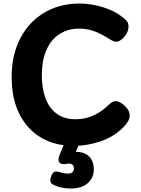

<svg xmlns="http://www.w3.org/2000/svg" viewBox="-20 -800 792 1082"><path d="M677.1 -698.1Q683.1 -694.1 693.7 -681.9Q704.3 -669.8 704.3 -652.4Q704.3 -629.3 692.4 -609.4Q680.4 -589.4 664.3 -577.1Q648.2 -564.8 636.7 -564.8Q624.1 -564.8 613 -570.8Q601.9 -576.8 593.9 -581.8Q561.1 -602.6 533.9 -614.9Q506.7 -627.3 480.8 -633.1Q454.9 -638.8 425.1 -638.8Q365.1 -638.8 317.4 -609.4Q269.7 -580 242.7 -520.8Q215.7 -461.6 215.7 -373.1Q215.7 -302.4 236.1 -247Q256.6 -191.6 298.8 -159.8Q341.1 -128 404.7 -128Q443.2 -128 475.7 -137.7Q508.2 -147.4 537.5 -165.9Q566.8 -184.4 595 -211.4Q603.8 -219.7 612.3 -224.8Q620.8 -230 630.8 -230Q645.7 -230 664 -218.7Q682.3 -207.3 696.5 -188.8Q710.7 -170.2 710.7 -148.9Q710.7 -131.2 700.3 -114.5Q690 -97.8 673 -80.8Q621 -28.9 546.2 -3.4Q471.4 22 396.1 22Q291 22 212.3 -24Q133.6 -70 89.6 -157Q45.7 -244 45.7 -367Q45.7 -462 74.2 -538Q102.7 -614 153.7 -668Q204.8 -722 274.5 -751Q344.2 -780 426.7 -780Q467.7 -780 511.6 -771.6Q555.4 -763.2 598.2 -745.5Q640.9 -727.8 677.1 -698.1ZM378.6 262.4Q354.3 262.4 327.8 257.2Q301.3 251.9 279.8 240.7Q267.4 233.9 264.7 223.2Q262 212.6 266 199.6Q270 185.6 279.1 174.2Q288.2 162.9 307 167.9Q316 170.3 332.2 174.2Q348.3 178.1 362.3 178.1Q379.9 178.1 388.2 170.4Q396.6 162.8 396.6 149.8Q396.6 131.8 384.3 125.4Q372 119.1 353.7 123.8Q340.7 127 329.3 123.9Q317.9 120.8 312.9 113.8Q308.9 105.8 309.9 94.8Q310.9 83.9 316.9 69.9L345.8 0H431L396.7 79.3L363.8 61.3Q413.6 50.8 445.6 60.6Q477.6 70.4 493.1 95.1Q508.7 119.7 508.7 154.4Q508.7 202.1 474.4 232.3Q440.2 262.4 378.6 262.4Z"/></svg>

Font: Playpen Sans Thai
Style: Regular
Weight: 400
Designer: Sirin Gunkloy, Laura Meseguer, Veronika Burian, José Scaglione
Foundry: TypeTogether
Version: Version 2.000